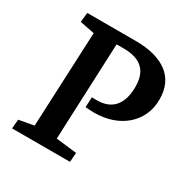

<svg xmlns="http://www.w3.org/2000/svg" viewBox="-160 -842 957 981"><g transform="rotate(30 318.0 -351.5)"><path d="M314 -342Q321 -341 327.5 -341Q334 -341 344 -341Q410 -341 445 -381Q480 -421 480 -500Q480 -548 463 -578.5Q446 -609 413 -624Q380 -639 330 -639H288L264 -69L386 -55L382 0H40L45 -54L133 -70L158 -630L72 -647L78 -703H364Q426 -703 473.5 -690Q521 -677 553.5 -652Q586 -627 602.5 -590Q619 -553 619 -504Q619 -454 600 -412.5Q581 -371 546.5 -341Q512 -311 465 -295Q418 -279 360 -279Q348 -279 335.5 -280Q323 -281 311 -282Z"/></g></svg>

Font: Literata 18pt SemiBold
Style: Italic
Weight: 600
Italic angle: -2°
Designer: Latin by Veronika Burian and Jose Scaglione. Greek by Irene Vlachou. Cyrillic by Vera Evstafieva
Foundry: TypeTogether
Version: Version 3.103;gftools[0.9.29]